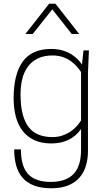

<svg xmlns="http://www.w3.org/2000/svg" viewBox="-20 -800 559 1028"><path d="M255 208Q202 208 164 194Q126 180 102 153Q78 126 67 87.5Q56 49 56 0H92Q92 91 131 132.5Q170 174 251 174Q332 174 373 132.5Q414 91 414 0V-109Q359 -32 255 -32Q201 -32 163 -50Q125 -68 100.5 -100Q76 -132 64.5 -176.5Q53 -221 53 -274Q53 -402 101.5 -470Q150 -538 255 -538Q285 -538 311 -531Q337 -524 357.5 -512Q378 -500 393.5 -485Q409 -470 419 -454L427 -530H456L451 -410V-400V9Q451 51 440 87.5Q429 124 405.5 151Q382 178 344.5 193Q307 208 255 208ZM261 -66Q289 -66 313 -74Q337 -82 356 -94.5Q375 -107 389.5 -123Q404 -139 414 -155V-414Q405 -428 391.5 -443.5Q378 -459 359.5 -472.5Q341 -486 316.5 -494.5Q292 -503 261 -503Q215 -503 182.5 -487Q150 -471 129.5 -443.5Q109 -416 99.5 -378Q90 -340 90 -295Q90 -232 101.5 -188.5Q113 -145 134.5 -118Q156 -91 188 -78.5Q220 -66 261 -66ZM404 -618H364L260 -750L155 -618H116L243 -780H277Z"/></svg>

Font: Tanohe Sans ExtraLight
Style: Regular
Weight: 250
Designer: Village Type and Design LLC & Cristiano Sobral
Foundry: Cooper Hewitt Smithsonian Design Museum
Version: Version 1.00;May 30, 2020;FontCreator 12.0.0.2522 64-bit; tt